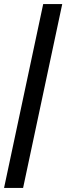

<svg xmlns="http://www.w3.org/2000/svg" viewBox="-20 -720 331 948"><path d="M0 208 193.3 -700H287.3L94 208Z"/></svg>

Font: Red Hat Display VF
Style: Italic
Weight: 300
Italic angle: -12°
Designer: Pentagram, MCKL
Foundry: Pentagram, MCKL
Version: Version 1.010